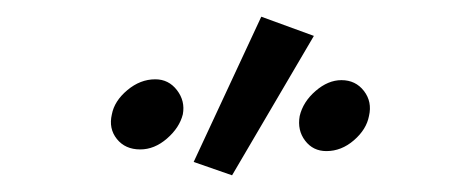

<svg xmlns="http://www.w3.org/2000/svg" viewBox="-20 -643 540 230"><path d="M422 -504Q419 -488 404 -475Q389 -462 371 -462Q355 -462 345.5 -474.5Q336 -487 339 -504Q343 -521 358 -534Q373 -547 389 -547Q406 -547 416 -534Q426 -521 422 -504ZM293 -623 356 -600 258 -433 212 -449ZM199 -506Q195 -490 180 -477Q165 -464 148 -464Q130 -464 120 -476.5Q110 -489 114 -506Q117 -522 132.5 -535Q148 -548 166 -548Q182 -548 192 -535Q202 -522 199 -506Z"/></svg>

Font: GFS Neohellenic Rg
Style: Italic
Weight: 400
Italic angle: -12°
Designer: Takis Katsoulidis and George D. Matthiopoulos
Foundry: Takis Katsoulidis and George D. Matthiopoulos
Version: Version 1.0